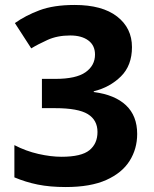

<svg xmlns="http://www.w3.org/2000/svg" viewBox="-20 -744 621 774"><path d="M512 -554Q512 -480 467.5 -436Q423 -392 358 -376V-373Q443 -362 488 -319.5Q533 -277 533 -204Q533 -144 502.5 -95.5Q472 -47 408.5 -18.5Q345 10 245 10Q181 10 132 0Q83 -10 38 -29V-159Q84 -135 134.5 -123.5Q185 -112 228 -112Q308 -112 340.5 -138.5Q373 -165 373 -212Q373 -260 334 -284Q295 -308 202 -308H149V-426H203Q287 -426 325 -453Q363 -480 363 -524Q363 -561 336 -581Q309 -601 263 -601Q211 -601 171.5 -583Q132 -565 106 -549L40 -651Q82 -681 139 -702.5Q196 -724 281 -724Q392 -724 452 -677.5Q512 -631 512 -554Z"/></svg>

Font: Noto Sans Cherokee
Style: Bold
Weight: 700
Designer: Monotype Design Team
Foundry: Monotype Imaging Inc.
Version: Version 2.001; ttfautohint (v1.8.4.7-5d5b)